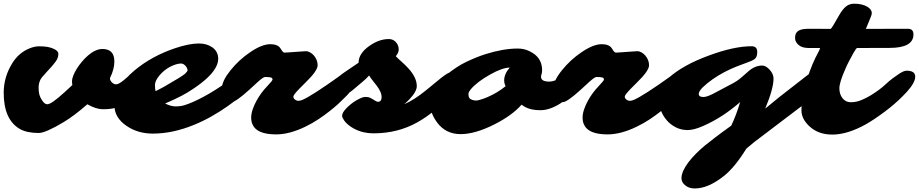

<svg xmlns="http://www.w3.org/2000/svg" viewBox="-56 -724 5063 1058"><path d="M425.3 -149.4Q353.5 -86.4 295.9 -51.8Q194.8 8.8 157.7 8.8Q93.8 8.8 55.2 -12.2Q-35.6 -63.5 -35.6 -212.9Q-35.6 -300.8 12.7 -377.4Q47.4 -432.6 104.5 -456.5Q133.3 -468.8 159.2 -468.8Q185.1 -468.8 201.9 -466.1Q218.8 -463.4 232.9 -458Q265.6 -445.8 265.6 -426.8Q265.6 -404.3 250 -383.8Q234.4 -363.3 222.7 -350.6L200.2 -326.2Q172.9 -297.4 166.5 -284.7Q156.7 -264.6 156.7 -240.5Q156.7 -216.3 161.1 -201.9Q165.5 -187.5 172.9 -175.8Q188.5 -149.4 204.6 -149.4Q227.1 -149.4 299.8 -215.8Q299.8 -215.8 342.8 -255.4Q340.8 -265.1 340.8 -277.3Q340.8 -289.6 347.7 -307.1Q354.5 -324.7 366.5 -344.2Q378.4 -363.8 394.8 -383.3Q411.1 -402.8 429.7 -418.9Q471.2 -454.1 508.3 -454.1Q574.2 -454.1 574.2 -385.3Q574.2 -342.3 549.8 -293.5Q549.8 -275.4 569.3 -263.2Q575.2 -259.3 583.7 -259.3Q592.3 -259.3 603.5 -266.1Q614.7 -272.9 626 -282.2L647 -300.3Q705.1 -353 736.8 -353Q751.5 -353 760.7 -344.2Q777.3 -329.1 777.3 -321.3Q777.3 -313.5 773.4 -305.2Q769.5 -296.9 763.2 -286.4Q756.8 -275.9 748.5 -264.6Q714.8 -218.8 701.4 -204.8Q688 -190.9 670.2 -176Q652.3 -161.1 630.1 -149.2Q607.9 -137.2 580.1 -129.6Q552.2 -122.1 512.5 -122.1Q472.7 -122.1 425.3 -149.4Z M1339.8 -358.9Q1363.3 -358.9 1363.3 -332.5Q1363.3 -314.9 1351.3 -288.3Q1339.4 -261.7 1316.9 -238.5Q1294.4 -215.3 1265.4 -190.4Q1236.3 -165.5 1197.5 -138.2Q1158.7 -110.8 1111.8 -84Q1064.9 -57.1 1012.2 -35.6Q895.5 12.2 786.1 12.2Q702.6 12.2 640.1 -31.2Q574.7 -76.7 574.7 -141.6Q574.7 -243.7 684.6 -335.4Q779.3 -414.6 907.7 -458Q985.8 -484.4 1040 -484.4Q1084 -484.4 1114.3 -462.9Q1146.5 -439.5 1146.5 -399.9Q1146.5 -337.9 1048.3 -262.7Q1032.7 -250.5 1020 -242.2L1002.4 -230.5Q953.6 -196.3 854 -153.8Q884.8 -137.7 911.4 -137.7Q938 -137.7 959.2 -144Q980.5 -150.4 1007.3 -162.1Q1034.2 -173.8 1064.7 -190.2Q1095.2 -206.5 1126.5 -226.1Q1196.3 -269.5 1247.6 -314.9Q1274.4 -339.8 1315.9 -354.5Q1329.6 -358.9 1339.8 -358.9ZM801.3 -221.7 828.1 -235.4Q841.3 -242.2 851.6 -248Q950.2 -304.7 963.9 -317.9Q977.5 -331.1 977.5 -336.2Q977.5 -341.3 974.6 -348.1Q971.7 -355 966.8 -360.4Q955.1 -374 941.9 -374Q928.7 -374 912.8 -369.1Q897 -364.3 880.9 -355.7Q864.7 -347.2 849.9 -335.2Q835 -323.2 823.7 -309.6Q797.9 -278.8 797.9 -256.3Q797.9 -233.9 801.3 -221.7Z M1219.2 -161.1Q1210 -161.1 1200.9 -165.5Q1191.9 -169.9 1184.1 -179.7Q1167 -201.2 1167 -238.3Q1167 -277.8 1214.4 -336.9Q1260.3 -394 1321.3 -435.5Q1386.7 -480.5 1433.6 -480.5Q1475.1 -480.5 1489.7 -457L1496.6 -446.3Q1504.4 -434.1 1512.2 -434.1Q1520 -434.1 1536.6 -435.5L1606 -440.4Q1622.1 -441.9 1631.3 -441.9Q1640.6 -441.9 1652.6 -435.3Q1664.6 -428.7 1673.8 -418Q1694.3 -393.6 1694.3 -364.3Q1694.3 -334 1627.4 -269L1595.2 -236.8Q1560.5 -201.2 1560.5 -191.9Q1560.5 -182.6 1569.3 -175.5Q1578.1 -168.5 1588.4 -168.5Q1598.6 -168.5 1611.6 -174.1Q1624.5 -179.7 1643.6 -190.7Q1662.6 -201.7 1687 -217.3Q1753.9 -261.2 1776.4 -277.8L1816.9 -306.6Q1858.4 -335.9 1876 -335.9Q1893.6 -335.9 1904.8 -328.4Q1916 -320.8 1916 -302.2Q1916 -283.7 1897 -252.4Q1877.9 -221.2 1855.7 -198.2Q1833.5 -175.3 1812.5 -155.8Q1791.5 -136.2 1762.9 -113.5Q1734.4 -90.8 1699.7 -67.6Q1665 -44.4 1626.5 -25.9Q1539.1 16.6 1465.8 16.6Q1358.9 16.6 1335.4 -38.6Q1328.1 -55.2 1328.1 -75.7Q1328.1 -96.2 1335.9 -119.9Q1343.8 -143.6 1356.4 -167Q1381.8 -213.4 1416.5 -249Q1445.8 -279.8 1445.8 -285.6Q1445.8 -294.9 1435.3 -297.4Q1424.8 -299.8 1404.3 -299.8Q1395.5 -299.8 1366.7 -274.4L1318.8 -230.5Q1242.7 -161.1 1219.2 -161.1Z M2136.2 -475.6Q2141.1 -465.8 2141.1 -450Q2141.1 -434.1 2125 -414.1Q2137.7 -400.9 2157.5 -383.5Q2177.2 -366.2 2195.8 -345.7Q2240.7 -295.4 2240.7 -249.5Q2240.7 -219.2 2199.2 -175.8Q2186.5 -162.1 2171.4 -150.4Q2222.2 -169.9 2293.5 -228L2350.6 -274.9Q2400.4 -316.4 2417.2 -322.8Q2434.1 -329.1 2447.8 -329.1Q2461.4 -329.1 2474.4 -322.3Q2487.3 -315.4 2487.3 -300Q2487.3 -284.7 2482.4 -270.3Q2477.5 -255.9 2470.7 -243.7Q2460.9 -226.1 2442.4 -207.5Q2391.1 -159.2 2343 -118.9Q2294.9 -78.6 2243.7 -49.8Q2135.3 10.7 2003.4 10.7Q1929.7 10.7 1875.5 -26.9Q1853 -42.5 1841.1 -59.3Q1829.1 -76.2 1829.1 -85.7Q1829.1 -95.2 1835.4 -105.7Q1841.8 -116.2 1852.5 -127.4Q1863.3 -138.7 1877.2 -149.9Q1891.1 -161.1 1905.8 -169.9Q1939.9 -189.9 1956.8 -189.9Q1973.6 -189.9 1982.4 -185.8Q1991.2 -181.6 1998.5 -176.8Q2018.6 -163.1 2026.9 -163.1Q2046.9 -163.1 2046.9 -190.4Q2046.9 -215.8 2020 -251.5Q2009.3 -266.1 1997.6 -280.3Q1985.8 -294.4 1978 -308.1Q1962.4 -290 1939 -271L1891.6 -231Q1842.3 -188.5 1800.3 -190.4Q1775.9 -192.4 1775.9 -244.6Q1775.9 -253.9 1777.3 -262.7Q1779.8 -277.8 1807.1 -299.3Q1834.5 -320.8 1846.9 -328.9Q1859.4 -336.9 1868.2 -343.3L1919.9 -378.4Q1919.9 -428.2 1977.5 -469.7Q2032.2 -508.8 2085.9 -508.8Q2120.1 -508.8 2136.2 -475.6Z M2925.3 -300.8Q2925.3 -274.4 2970.2 -274.4Q3003.4 -274.4 3057.1 -306.6L3096.2 -328.1Q3114.3 -338.4 3127.7 -338.4Q3141.1 -338.4 3148.9 -330.1Q3156.7 -321.8 3156.7 -307.1Q3156.7 -292.5 3147 -273.2Q3137.2 -253.9 3120.1 -232.7Q3103 -211.4 3080.1 -190.7Q3057.1 -169.9 3030.8 -153.3Q2972.2 -116.7 2921.9 -116.7Q2868.7 -116.7 2836.9 -134.8Q2827.1 -140.6 2817.9 -147Q2765.6 -87.4 2666.5 -37.6Q2561 15.1 2482.4 15.1Q2399.9 15.1 2352.1 -49.8Q2313.5 -102.5 2313.5 -156.7Q2313.5 -234.9 2397 -305.7Q2458.5 -357.4 2515.9 -384.3Q2573.2 -411.1 2619.6 -425.8Q2717.8 -456.5 2796.4 -456.5Q2831.5 -456.5 2859.1 -443.1Q2886.7 -429.7 2899.9 -416Q2931.2 -385.3 2931.2 -337.4Q2931.2 -323.2 2928.2 -315.4Q2925.3 -307.6 2925.3 -300.8ZM2525.9 -208.5 2525.4 -207V-206.5Q2525.4 -185.5 2534.7 -179.2Q2557.1 -165.5 2582 -172.1Q2606.9 -178.7 2629.4 -188.5Q2685.1 -212.4 2730 -249Q2722.2 -264.6 2722.2 -281.2Q2722.2 -316.4 2752.9 -351.6Q2713.9 -351.6 2647.5 -314.9Q2574.2 -274.4 2537.6 -231.4Q2525.9 -216.8 2525.9 -208.5Z M3045.4 -161.1Q3036.1 -161.1 3027.1 -165.5Q3018.1 -169.9 3010.3 -179.7Q2993.2 -201.2 2993.2 -238.3Q2993.2 -277.8 3040.5 -336.9Q3086.4 -394 3147.5 -435.5Q3212.9 -480.5 3259.8 -480.5Q3301.3 -480.5 3315.9 -457L3322.8 -446.3Q3330.6 -434.1 3338.4 -434.1Q3346.2 -434.1 3362.8 -435.5L3432.1 -440.4Q3448.2 -441.9 3457.5 -441.9Q3466.8 -441.9 3478.8 -435.3Q3490.7 -428.7 3500 -418Q3520.5 -393.6 3520.5 -364.3Q3520.5 -334 3453.6 -269L3421.4 -236.8Q3386.7 -201.2 3386.7 -191.9Q3386.7 -182.6 3395.5 -175.5Q3404.3 -168.5 3414.6 -168.5Q3424.8 -168.5 3437.7 -174.1Q3450.7 -179.7 3469.7 -190.7Q3488.8 -201.7 3513.2 -217.3Q3580.1 -261.2 3602.5 -277.8L3643.1 -306.6Q3684.6 -335.9 3702.1 -335.9Q3719.7 -335.9 3731 -328.4Q3742.2 -320.8 3742.2 -302.2Q3742.2 -283.7 3723.1 -252.4Q3704.1 -221.2 3681.9 -198.2Q3659.7 -175.3 3638.7 -155.8Q3617.7 -136.2 3589.1 -113.5Q3560.5 -90.8 3525.9 -67.6Q3491.2 -44.4 3452.6 -25.9Q3365.2 16.6 3292 16.6Q3185.1 16.6 3161.6 -38.6Q3154.3 -55.2 3154.3 -75.7Q3154.3 -96.2 3162.1 -119.9Q3169.9 -143.6 3182.6 -167Q3208 -213.4 3242.7 -249Q3272 -279.8 3272 -285.6Q3272 -294.9 3261.5 -297.4Q3251 -299.8 3230.5 -299.8Q3221.7 -299.8 3192.9 -274.4L3145 -230.5Q3068.8 -161.1 3045.4 -161.1Z M3820.3 -189.5Q3838.4 -189.5 3873 -207L3979 -263.2Q4008.3 -278.3 4031.2 -298.8L4065.9 -329.1Q4103 -362.8 4143.6 -362.8Q4164.6 -362.8 4185.5 -339.4Q4206.5 -315.9 4206.5 -291.5Q4206.5 -235.4 4160.6 -125.5L4238.8 -189.5L4399.9 -314.9Q4425.8 -334.5 4442.9 -334.5Q4480 -334.5 4480 -298.8Q4480 -262.2 4432.1 -204.6Q4409.7 -177.2 4369.6 -145.5L4099.1 59.6Q4072.3 81.1 4056.6 95.2Q3992.2 199.2 3932.6 246.1Q3846.2 314.5 3772.5 314.5Q3739.3 314.5 3718.3 295.9Q3699.2 279.8 3699.2 258.3Q3699.2 238.3 3710 215.1Q3720.7 191.9 3738.8 168.5Q3756.8 145 3779.8 122.1Q3802.7 99.1 3828.6 77.6Q3897 23.4 3925.8 2.9L3973.6 -31.7Q4002 -91.8 4022.5 -161.6Q3928.2 -78.6 3821.8 -31.2Q3768.6 -7.3 3733.4 -7.3Q3698.2 -7.3 3668.9 -22Q3639.6 -36.6 3618.7 -60.5Q3575.2 -110.8 3575.2 -177.2Q3575.2 -246.6 3627.4 -293.9Q3706.1 -365.2 3850.1 -418Q3988.8 -469.2 4085 -469.2Q4116.7 -469.2 4116.7 -438Q4116.7 -416.5 4108.6 -405Q4100.6 -393.6 4070.1 -382.8Q4039.6 -372.1 4002.7 -357.4Q3965.8 -342.8 3932.9 -325.2Q3899.9 -307.6 3870.1 -286.6Q3840.3 -265.6 3817.4 -243.7Q3794.4 -221.7 3794.4 -205.6Q3794.4 -189.5 3820.3 -189.5Z M4939.5 -334.5Q4987.3 -334.5 4987.3 -301.3Q4987.3 -269.5 4942.4 -219.2L4918.5 -194.3Q4875 -149.9 4817.1 -106.9Q4759.3 -64 4715.3 -39.1Q4613.3 17.6 4530.3 17.6Q4452.1 17.6 4402.8 -29.3Q4360.4 -69.8 4360.4 -114.7Q4360.4 -159.7 4369.1 -204.1Q4377.9 -248.5 4392.1 -291Q4420.4 -377.4 4454.1 -438Q4462.9 -454.6 4462.9 -459.5H4399.9Q4364.3 -459.5 4344.7 -476.1Q4325.2 -492.7 4325.2 -513.7Q4325.2 -534.7 4333 -544.4Q4340.8 -554.2 4352.5 -558.6Q4369.1 -565.4 4401.4 -565.4L4521 -564.9Q4524.9 -566.4 4536.6 -585.9L4566.4 -637.2Q4585.4 -671.4 4604.7 -687.5Q4624 -703.6 4650.1 -703.6Q4676.3 -703.6 4694.1 -698.7Q4711.9 -693.8 4724.1 -686.5Q4748 -670.9 4748 -652.3Q4748 -644.5 4742.7 -631.3L4715.3 -564.9L4947.3 -565.4Q4977.5 -565.4 4977.5 -534.2Q4977.5 -460 4845.2 -460L4666.5 -459.5Q4660.6 -456.5 4646.5 -431.2L4624.5 -390.6Q4616.2 -375.5 4612.8 -367.7L4602.1 -343.8Q4569.3 -270 4569.3 -237.3Q4569.3 -204.6 4586.7 -182.6Q4604 -160.6 4632.8 -160.6Q4661.6 -160.6 4689.2 -171.9Q4716.8 -183.1 4743.2 -199.2Q4791 -229 4818.4 -254.4Q4845.7 -279.8 4863.8 -293Q4863.8 -293 4897.9 -316.9Q4924.3 -334.5 4939.5 -334.5Z"/></svg>

Font: Sarina
Style: Regular
Weight: 400
Designer: James Grieshaber
Foundry: James Grieshaber
Version: Version 1.001